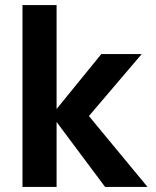

<svg xmlns="http://www.w3.org/2000/svg" viewBox="-20 -740 619 760"><path d="M396 0 184 -284 381 -526H541L287 -228V-335L564 0ZM69 0V-720H204V0Z"/></svg>

Font: DM Sans 9pt
Style: Bold
Weight: 700
Version: Version 4.004;gftools[0.9.30]